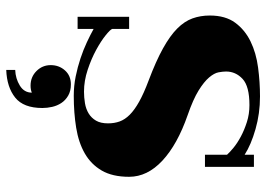

<svg xmlns="http://www.w3.org/2000/svg" viewBox="-136 -416 833 600"><g transform="rotate(90 280.0 -116.5)"><path d="M71 -51Q73 -45 91 -30.5Q109 -16 136.5 -1Q164 14 198.5 25.5Q233 37 267 37Q285 37 303 34Q321 31 335 22.5Q349 14 357.5 -0.5Q366 -15 366 -38Q366 -58 360 -74.5Q354 -91 339 -106Q324 -121 298 -135.5Q272 -150 232 -165Q171 -188 131.5 -210Q92 -232 69.5 -254.5Q47 -277 38 -302Q29 -327 29 -356Q29 -405 51.5 -435.5Q74 -466 110 -483.5Q146 -501 191.5 -507Q237 -513 282 -513Q335 -513 384 -499Q433 -485 464 -465V-494H502V-341H464V-410Q457 -418 442.5 -430Q428 -442 407.5 -453Q387 -464 362 -472Q337 -480 309 -480Q250 -480 227 -458.5Q204 -437 204 -407Q204 -397 206.5 -383.5Q209 -370 222.5 -354Q236 -338 263.5 -321Q291 -304 340 -287Q432 -255 482.5 -208Q533 -161 533 -104Q533 -52 513.5 -18.5Q494 15 460 34.5Q426 54 379.5 61.5Q333 69 280 69Q249 69 219.5 63Q190 57 163 48Q136 39 112.5 28Q89 17 71 7V57H33V-104H71ZM270 200Q261 204 248 204Q221 204 202.5 185.5Q184 167 184 141Q184 115 200.5 96.5Q217 78 244 78Q265 78 279.5 86.5Q294 95 302.5 108Q311 121 314.5 136.5Q318 152 318 167Q318 226 285.5 252Q253 278 199 280V252Q226 251 248 237.5Q270 224 270 200Z"/></g></svg>

Font: Cafe24 ClassicType
Style: Regular
Weight: 400
Designer: Cafe24 thkim, hmlim, mnelim & 4IR
Foundry: Cafe24
Version: Version 1.000